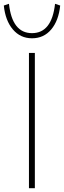

<svg xmlns="http://www.w3.org/2000/svg" viewBox="-62 -988 336 1008"><path d="M90 0V-710H121V0ZM227 -968 254 -959Q246 -880 207 -833.5Q168 -787 106 -787Q45 -787 5.5 -833.5Q-34 -880 -42 -959L-15 -968Q2 -814 106 -814Q210 -814 227 -968Z"/></svg>

Font: Livvic Thin
Style: Regular
Weight: 250
Designer: Jacques Le Bailly, Baron von Fonthausen
Version: Version 1.001; ttfautohint (v1.8.2)